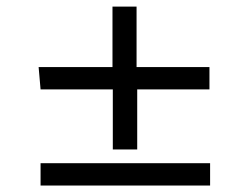

<svg xmlns="http://www.w3.org/2000/svg" viewBox="-20 -574 769 594"><path d="M329 -111.5V-297.5H105.5L99.5 -366.5H328V-553.5H402.5V-366.5H628V-297.5H404.5V-111.5ZM105.5 0V-69H630V0Z"/></svg>

Font: Mooli
Style: Regular
Weight: 400
Designer: Vernon Adams
Foundry: Vernon Adams
Version: Version 1.000; ttfautohint (v1.8.4.7-5d5b);gftools[0.9.33]